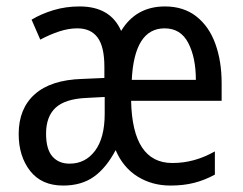

<svg xmlns="http://www.w3.org/2000/svg" viewBox="-20 -566 753 596"><path d="M492 -546Q550 -546 589.5 -515Q629 -484 648.5 -430Q668 -376 668 -308V-253H387Q391 -60 515 -60Q550 -60 582.5 -69Q615 -78 647 -96V-24Q616 -7 583 1.5Q550 10 509 10Q452 10 407 -18Q362 -46 339 -100Q310 -45 271.5 -17.5Q233 10 176 10Q109 10 73.5 -35.5Q38 -81 38 -150Q38 -229 88 -273.5Q138 -318 235 -321L304 -324V-359Q304 -421 283 -449.5Q262 -478 220 -478Q193 -478 164 -468.5Q135 -459 105 -443L78 -505Q108 -523 146 -534.5Q184 -546 227 -546Q323 -546 356 -470Q402 -546 492 -546ZM491 -478Q397 -478 389 -318H588Q588 -387 564.5 -432.5Q541 -478 491 -478ZM248 -262Q182 -259 152.5 -231.5Q123 -204 123 -151Q123 -103 142.5 -80.5Q162 -58 196 -58Q245 -58 275 -98Q305 -138 305 -213V-265Z"/></svg>

Font: Noto Sans Ethiopic Cond
Style: Regular
Weight: 400
Width: 3
Designer: Monotype Design Team
Foundry: Monotype Imaging Inc.
Version: Version 2.102; ttfautohint (v1.8.4.7-5d5b)